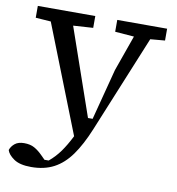

<svg xmlns="http://www.w3.org/2000/svg" viewBox="-83 -583 826 895"><g transform="rotate(10 330.0 -135.5)"><path d="M400 -452V-508H636V-452L567 -446L379 12Q347 90 311.5 139.5Q276 189 230.5 213Q185 237 123 237Q69 237 41 217.5Q13 198 7 177Q13 159 29 146Q45 133 73 133Q102 133 121.5 144Q141 155 159 173L179 193H199Q229 168 251.5 136.5Q274 105 296 61L96 -447L24 -452V-508H296V-452L202 -446L345 -34H367L430 -276L490 -445Z"/></g></svg>

Font: Source Serif 4 Caption
Style: Regular
Weight: 400
Designer: Frank Grießhammer
Foundry: Adobe Systems Incorporated
Version: Version 4.004;hotconv 1.0.117;makeotfexe 2.5.65602